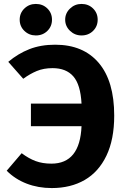

<svg xmlns="http://www.w3.org/2000/svg" viewBox="-20 -938 640 975"><path d="M560 -351Q560 -230 520.5 -147.5Q481 -65 410 -24Q339 17 243 17Q174 17 115.5 -5.5Q57 -28 14 -71L90 -160Q126 -133 161 -120Q196 -107 241 -107Q386 -107 394 -297H137V-412H394Q389 -508 352.5 -550Q316 -592 247 -592Q202 -592 167 -577.5Q132 -563 98 -538L22 -624Q72 -666 129.5 -688.5Q187 -711 260 -711Q403 -711 481.5 -618.5Q560 -526 560 -351ZM80 -838Q80 -872 104 -895Q128 -918 162 -918Q197 -918 220.5 -895Q244 -872 244 -838Q244 -804 220.5 -781Q197 -758 162 -758Q128 -758 104 -781Q80 -804 80 -838ZM311 -838Q311 -871 335.5 -894.5Q360 -918 394 -918Q429 -918 452.5 -895Q476 -872 476 -838Q476 -804 452.5 -781Q429 -758 394 -758Q360 -758 335.5 -781.5Q311 -805 311 -838Z"/></svg>

Font: Fira Mono
Style: Bold
Weight: 700
Monospace: yes
Designer: Carrois Corporate & Edenspiekermann AG
Foundry: Carrois Corporate GbR & Edenspiekermann AG
Version: Version 3.206